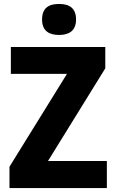

<svg xmlns="http://www.w3.org/2000/svg" viewBox="-20 -952 586 972"><path d="M279 -932C227 -932 193 -912 193 -853C193 -796 228 -775 279 -775C329 -775 365 -796 365 -853C365 -912 330 -932 279 -932ZM521 0V-137H223L513 -606V-714H35V-578H319L28 -108V0Z"/></svg>

Font: Noto Sans Lao Looped SemiCondensed ExtraBold
Style: Regular
Weight: 800
Width: 4
Designer: Mark Frömberg, Ben Mitchell
Foundry: The Fontpad Ltd
Version: Version 1.002